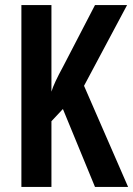

<svg xmlns="http://www.w3.org/2000/svg" viewBox="-20 -734 523 754"><path d="M483 0H353L227 -306L182 -258V0H64V-714H182V-374Q187 -391 198.5 -415.5Q210 -440 228 -473L353 -714H479L310 -397Z"/></svg>

Font: Noto Sans Display ExtraCondensed SemiBold
Style: Regular
Weight: 600
Width: 2
Designer: Monotype Design Team
Foundry: Monotype Imaging Inc.
Version: Version 2.003